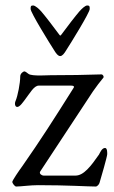

<svg xmlns="http://www.w3.org/2000/svg" viewBox="-20 -677 417 702"><path d="M197 -550C175 -580 144 -620 131 -635C123 -644 109 -657 101 -657C92 -657 92 -653 92 -644C92 -631 160 -521 180 -490C185 -482 192 -472 200 -472C208 -472 215 -482 220 -490C240 -521 308 -631 308 -644C308 -653 308 -657 299 -657C291 -657 278 -644 270 -635C257 -620 226 -580 204 -550C201 -546 200 -546 197 -550ZM256 -35H139C133 -35 122 -42 127 -50L320 -343C334 -363 344 -376 358 -393C361 -397 356 -405 351 -405C290 -403 234 -402 165 -402C156 -402 142 -401 127 -401C109 -401 90 -402 84 -407C78 -412 72 -416 69 -416C65 -416 54 -408 54 -398C54 -373 45 -327 37 -308C33 -300 34 -286 43 -286C53 -286 65 -305 70 -311C90 -337 104 -364 122 -364H239C254 -364 251 -358 248 -354C175 -238 129 -166 62 -70C48 -51 25 -17 25 -12C25 -7 34 5 39 5C56 5 91 0 119 0C228 0 301 5 330 5C336 5 343 -4 344 -9C349 -25 372 -105 372 -113C372 -117 373 -136 364 -136C352 -136 345 -117 342 -112C312 -69 286 -35 256 -35Z"/></svg>

Font: EB Garamond 12
Style: Regular
Weight: 400
Version: Version 0.016+